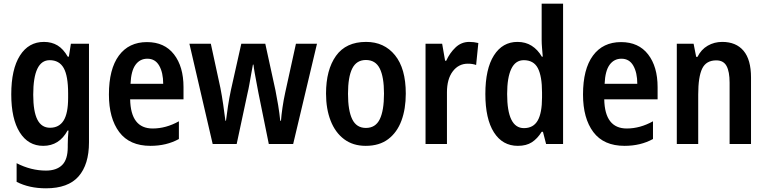

<svg xmlns="http://www.w3.org/2000/svg" viewBox="-20 -780 4152 1040"><path d="M218 -553Q260 -553 291.5 -534Q323 -515 347 -473H353L364 -543H462V-9Q462 111 405.5 175.5Q349 240 229 240Q138 240 70 205V104Q148 144 229 144Q286 144 316.5 114Q347 84 347 17V4Q347 -32 351 -73H346Q301 10 214 10Q133 10 87 -63Q41 -136 41 -269Q41 -405 88 -479Q135 -553 218 -553ZM249 -454Q160 -454 160 -267Q160 -176 182.5 -132Q205 -88 251 -88Q300 -88 324.5 -127Q349 -166 349 -250V-274Q349 -369 325 -411.5Q301 -454 249 -454Z M776 -552Q871 -552 922.5 -485.5Q974 -419 974 -308V-242H685Q688 -84 807 -84Q879 -84 949 -123V-27Q882 10 795 10Q682 10 626 -64.5Q570 -139 570 -268Q570 -406 624 -479Q678 -552 776 -552ZM778 -462Q738 -462 714 -429Q690 -396 687 -326H864Q864 -386 842.5 -424Q821 -462 778 -462Z M1380 -276Q1376 -298 1370.5 -326.5Q1365 -355 1360 -383Q1355 -411 1353 -430H1350Q1346 -409 1341 -381Q1336 -353 1331 -324.5Q1326 -296 1321 -276L1262 0H1132L1006 -543H1122L1174 -303Q1182 -262 1189 -214Q1196 -166 1201 -126H1204Q1208 -160 1215 -205.5Q1222 -251 1231 -293L1287 -543H1417L1472 -291Q1479 -257 1486.5 -211.5Q1494 -166 1498 -126H1502Q1504 -155 1510 -196.5Q1516 -238 1525 -279L1583 -543H1697L1568 0H1436Z M2178 -273Q2178 -190 2154.5 -126.5Q2131 -63 2083 -26.5Q2035 10 1961 10Q1892 10 1844 -26Q1796 -62 1771 -126Q1746 -190 1746 -273Q1746 -402 1800 -477.5Q1854 -553 1963 -553Q2061 -553 2119.5 -481Q2178 -409 2178 -273ZM1865 -272Q1865 -181 1888 -134Q1911 -87 1962 -87Q2014 -87 2037 -134Q2060 -181 2060 -273Q2060 -363 2037 -409Q2014 -455 1962 -455Q1911 -455 1888 -409Q1865 -363 1865 -272Z M2522 -553Q2547 -553 2571 -547L2559 -428Q2540 -435 2514 -435Q2464 -435 2432.5 -393.5Q2401 -352 2401 -280V0H2285V-543H2375L2391 -451H2397Q2416 -493 2447.5 -523Q2479 -553 2522 -553Z M2785 10Q2702 10 2655.5 -63Q2609 -136 2609 -271Q2609 -407 2655.5 -480Q2702 -553 2783 -553Q2827 -553 2860 -532Q2893 -511 2915 -473H2920Q2918 -497 2916 -520.5Q2914 -544 2914 -563V-760H3030V0H2938L2921 -66H2914Q2891 -29 2861 -9.5Q2831 10 2785 10ZM2818 -86Q2869 -86 2892.5 -127Q2916 -168 2916 -252V-279Q2916 -367 2893.5 -410.5Q2871 -454 2817 -454Q2772 -454 2749.5 -407Q2727 -360 2727 -271Q2727 -86 2818 -86Z M3344 -552Q3439 -552 3490.5 -485.5Q3542 -419 3542 -308V-242H3253Q3256 -84 3375 -84Q3447 -84 3517 -123V-27Q3450 10 3363 10Q3250 10 3194 -64.5Q3138 -139 3138 -268Q3138 -406 3192 -479Q3246 -552 3344 -552ZM3346 -462Q3306 -462 3282 -429Q3258 -396 3255 -326H3432Q3432 -386 3410.5 -424Q3389 -462 3346 -462Z M3892 -553Q3967 -553 4007.5 -505Q4048 -457 4048 -360V0H3932V-332Q3932 -392 3915.5 -422.5Q3899 -453 3860 -453Q3805 -453 3783.5 -408.5Q3762 -364 3762 -268V0H3646V-543H3737L3751 -472H3758Q3778 -512 3813.5 -532.5Q3849 -553 3892 -553Z"/></svg>

Font: Noto Sans Myanmar Condensed SemiBold
Style: Regular
Weight: 600
Width: 3
Designer: Monotype Design Team
Foundry: Monotype Imaging Inc.
Version: Version 2.107; ttfautohint (v1.8.4.7-5d5b)